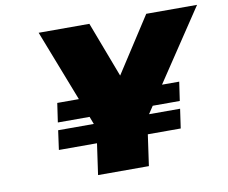

<svg xmlns="http://www.w3.org/2000/svg" viewBox="-78 -798 1070 901"><g transform="rotate(-10 457.5 -348.0)"><path d="M160.2 -701.2H401.9L502 -437L672.9 -701.2H915L688 -360.8H770L756.8 -271H627.9L604 -234.9H752L738.8 -143.1H582L561 4.9H318.8L339.8 -143.1H158.2L170.9 -234.9H340.8L327.1 -271H175.8L189 -361.8H292Z"/></g></svg>

Font: Trueno UltraBlack
Style: Italic
Weight: 950
Designer: Julieta Ulanovsky
Foundry: Julieta Ulanovsky
Version: Version 3.001b | FøM Fix